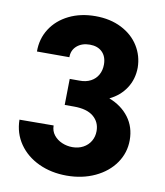

<svg xmlns="http://www.w3.org/2000/svg" viewBox="-83 -796 748 871"><g transform="rotate(10 291.5 -360.5)"><path d="M28.3 -205.1 185.5 -206.1Q185.5 -180.7 200.2 -162.1Q214.8 -143.6 237.8 -133.8Q260.7 -124 286.1 -124Q313.5 -124 335.4 -135.7Q357.4 -147.5 369.6 -168.2Q381.8 -189 381.8 -214.8Q381.8 -255.9 351.6 -281.2Q321.3 -306.6 261.7 -306.6H218.8L220.7 -426.8H265.6Q295.4 -426.3 317.4 -438Q339.4 -449.7 350.8 -470.5Q362.3 -491.2 362.3 -517.6Q362.3 -554.2 341.3 -575Q320.3 -595.7 284.2 -595.7Q247.6 -595.7 224.6 -575.7Q201.7 -555.7 202.1 -523.4H52.7Q52.2 -582 82 -628.4Q111.8 -674.8 165.3 -701.2Q218.8 -727.5 287.1 -727.5Q355 -727.5 407 -701.2Q459 -674.8 487.1 -629.6Q515.1 -584.5 515.6 -530.3Q515.1 -477.1 488 -435.5Q460.9 -394 413.1 -371.1Q471.2 -348.6 504.2 -304.4Q537.1 -260.3 537.1 -200.2Q537.1 -142.1 504.2 -94.5Q471.2 -46.9 412.8 -19.5Q354.5 7.8 282.2 7.8Q211.4 7.8 153.8 -19Q96.2 -45.9 62.7 -94.2Q29.3 -142.6 28.3 -205.1Z"/></g></svg>

Font: Reddit Sans Fudge ExtraBold
Style: Regular
Weight: 800
Designer: Stephen Hutchings
Foundry: Reddit
Version: Version 1.011